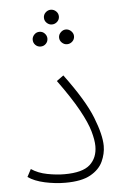

<svg xmlns="http://www.w3.org/2000/svg" viewBox="-53 -761 521 805"><g transform="rotate(-5 208.0 -359.0)"><path d="M33 -33 50 -65Q78 -46 116.5 -38.5Q155 -31 189 -31Q265 -31 296.5 -59.5Q328 -88 328 -137Q328 -162 317.5 -199.5Q307 -237 277 -291.5Q247 -346 191 -423L220 -444Q304 -331 333.5 -256Q363 -181 363 -135Q363 -102 348 -69.5Q333 -37 295.5 -16Q258 5 190 5Q147 5 103.5 -4.5Q60 -14 33 -33ZM191 -661Q179 -661 169.5 -670Q160 -679 160 -692Q160 -705 169.5 -714Q179 -723 191 -723Q204 -723 213.5 -714Q223 -705 223 -692Q223 -679 213.5 -670Q204 -661 191 -661ZM136 -573Q123 -573 114 -582Q105 -591 105 -604Q105 -616 114 -625.5Q123 -635 136 -635Q149 -635 158 -625.5Q167 -616 167 -604Q167 -591 158 -582Q149 -573 136 -573ZM247 -573Q235 -573 225.5 -582Q216 -591 216 -604Q216 -616 225.5 -625.5Q235 -635 247 -635Q260 -635 269.5 -625.5Q279 -616 279 -604Q279 -591 269.5 -582Q260 -573 247 -573Z"/></g></svg>

Font: Noto Sans Arabic UI XLt
Style: Regular
Weight: 200
Designer: Monotype Design Team, Nadine Chahine and Nizar Qandah
Foundry: Monotype Imaging Inc.
Version: Version 2.010; ttfautohint (v1.8.4.7-5d5b)